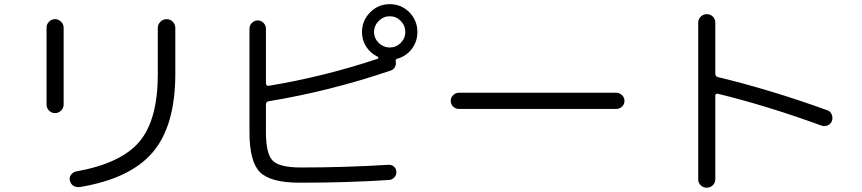

<svg xmlns="http://www.w3.org/2000/svg" viewBox="-20 -833 4040 900"><path d="M353.5 43.9Q337.9 45.9 324.7 38.1Q311.5 30.3 307.6 13.7Q303.7 -1 313 -13.7Q322.3 -26.4 336.9 -29.3Q548.8 -67.4 634.3 -169.9Q719.7 -272.5 719.7 -485.4V-702.1Q719.7 -718.8 731.9 -731Q744.1 -743.2 761.2 -743.2Q778.3 -743.2 790 -731Q801.8 -718.8 801.8 -702.1V-487.3Q801.8 -244.1 696.3 -119.6Q590.8 4.9 353.5 43.9ZM198.2 -342.8V-703.1Q198.2 -719.7 210 -731.4Q221.7 -743.2 237.8 -743.2Q253.9 -743.2 266.1 -731.4Q278.3 -719.7 278.3 -703.1V-342.8Q278.3 -326.2 266.1 -314.5Q253.9 -302.7 237.8 -302.7Q221.7 -302.7 210 -314.5Q198.2 -326.2 198.2 -342.8Z M1755.4 -734.9Q1733.4 -712.9 1733.4 -683.1Q1733.4 -653.3 1755.4 -631.8Q1777.3 -610.4 1807.1 -610.4Q1836.9 -610.4 1858.4 -631.8Q1879.9 -653.3 1879.9 -683.1Q1879.9 -712.9 1858.4 -734.9Q1836.9 -756.8 1807.1 -756.8Q1777.3 -756.8 1755.4 -734.9ZM1385.7 23.4Q1248 23.4 1198.7 -25.9Q1149.4 -75.2 1149.4 -212.9V-698.2Q1149.4 -713.9 1160.6 -725.6Q1171.9 -737.3 1188 -737.3Q1204.1 -737.3 1215.3 -725.6Q1226.6 -713.9 1226.6 -698.2V-441.4Q1226.6 -436.5 1230.5 -433.1Q1234.4 -429.7 1239.3 -430.7Q1498 -473.6 1751 -557.6Q1753.9 -558.6 1753.4 -562Q1752.9 -565.4 1750 -567.4Q1716.8 -583 1696.8 -613.8Q1676.8 -644.5 1676.8 -682.6Q1676.8 -736.3 1714.8 -774.9Q1752.9 -813.5 1807.1 -813.5Q1861.3 -813.5 1898.9 -775.4Q1936.5 -737.3 1936.5 -682.6Q1936.5 -637.7 1910.2 -603.5Q1883.8 -569.3 1841.8 -557.6Q1833 -554.7 1835 -544.9Q1837.9 -531.2 1831.1 -518.6Q1824.2 -505.9 1810.5 -502Q1525.4 -405.3 1239.3 -358.4Q1227.5 -356.4 1226.6 -344.7V-211.9Q1226.6 -112.3 1258.3 -80.1Q1290 -47.9 1390.6 -47.9Q1596.7 -47.9 1800.8 -60.5Q1815.4 -61.5 1826.2 -52.2Q1836.9 -43 1837.9 -27.8Q1838.9 -12.7 1828.6 -1.5Q1818.4 9.8 1802.7 10.7Q1611.3 23.4 1385.7 23.4Z M2131.8 -322.3Q2116.2 -322.3 2104.5 -333Q2092.8 -343.8 2092.8 -359.9Q2092.8 -376 2104.5 -387.2Q2116.2 -398.4 2131.8 -398.4H2868.2Q2883.8 -398.4 2895.5 -387.2Q2907.2 -376 2907.2 -359.9Q2907.2 -343.8 2895.5 -333Q2883.8 -322.3 2868.2 -322.3Z M3252.9 6.8V-726.6Q3252.9 -743.2 3264.6 -754.9Q3276.4 -766.6 3293 -766.6Q3309.6 -766.6 3321.3 -755.4Q3333 -744.1 3333 -726.6V-487.3Q3333 -475.6 3344.7 -471.7Q3592.8 -412.1 3857.4 -316.4Q3872.1 -311.5 3878.4 -296.9Q3884.8 -282.2 3879.9 -267.1Q3875 -252 3860.4 -245.6Q3845.7 -239.3 3831.1 -244.1Q3577.1 -336.9 3344.7 -393.6Q3333 -395.5 3333 -384.8V6.8Q3333 23.4 3321.3 35.2Q3309.6 46.9 3293 46.9Q3276.4 46.9 3264.6 35.6Q3252.9 24.4 3252.9 6.8Z"/></svg>

Font: Rounded-X Mgen+ 1m regular
Style: Regular
Weight: 400
Designer: [Source Han Sans]
Ryoko NISHIZUKA  (kana & ideographs); Paul D. Hunt (Latin, Greek & Cyrillic); Wenlong ZHANG  (bopomofo
Version: Version 1.059.20150602